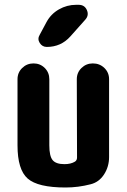

<svg xmlns="http://www.w3.org/2000/svg" viewBox="-20 -790 540 819"><path d="M376 -519.5Q405.3 -519.5 425.3 -500Q445.3 -480.5 445.3 -452.1V-120.1Q445.3 -79.1 423.8 -45.9Q402.3 -12.7 366.2 -3.9Q313.5 9.8 259.8 9.8Q141.6 9.8 98.1 -28.3Q54.7 -66.4 54.7 -169.9V-452.1Q54.7 -480.5 74.7 -500Q94.7 -519.5 123 -519.5Q151.4 -519.5 170.9 -500Q190.4 -480.5 190.4 -452.1V-169.9Q190.4 -124 204.6 -106.9Q218.8 -89.8 254.9 -89.8Q282.2 -89.8 299.8 -100.6Q308.6 -106.4 308.6 -118.2L307.6 -452.1Q307.6 -480.5 327.6 -500Q347.7 -519.5 376 -519.5ZM304.7 -769.5H315.4Q340.8 -769.5 350.6 -747.1Q360.4 -724.6 343.8 -706.1L280.3 -634.8Q240.2 -589.8 179.7 -589.8Q160.2 -589.8 149.4 -606.9Q138.7 -624 149.4 -641.6L178.7 -696.3Q197.3 -730.5 231.4 -750Q265.6 -769.5 304.7 -769.5Z"/></svg>

Font: Rounded-X Mgen+ 1mn bold
Style: Bold
Weight: 700
Designer: [Source Han Sans]
Ryoko NISHIZUKA  (kana & ideographs); Paul D. Hunt (Latin, Greek & Cyrillic); Wenlong ZHANG  (bopomofo
Version: Version 1.059.20150602